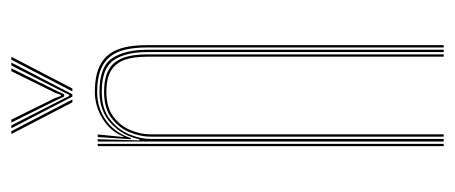

<svg xmlns="http://www.w3.org/2000/svg" viewBox="-248 -542 790 333"><g transform="rotate(-90 146.5 -375.0)"><path d="M231.2 0V-514Q231.2 -535 227.6 -551.2Q224 -567.5 215.2 -578.5Q206.5 -589.5 191.6 -595.2Q176.8 -601 154.2 -601Q126.2 -601 104.6 -585.6Q83 -570.2 74 -542.5H72L75.8 -600H80V-596.2L75.8 -555.5H76.8Q85.5 -577.8 107.4 -591.4Q129.2 -605 154.2 -605Q173.2 -605 187 -601.1Q200.8 -597.2 210.1 -589.8Q219.5 -582.2 225 -571.2Q230.5 -560.2 232.9 -545.9Q235.2 -531.5 235.2 -514V0ZM60 0V-600H64V0ZM76.5 0V-508.8Q76.5 -525.8 84 -544.4Q91.5 -563 108.5 -576Q125.5 -589 154.2 -589Q173.2 -589 185.9 -584.1Q198.5 -579.2 205.8 -569.6Q213 -560 216.1 -546Q219.2 -532 219.2 -514V0H215.2V-514Q215.2 -537 209.9 -552.8Q204.5 -568.5 191.2 -576.8Q178 -585 154.2 -585Q127.5 -585 111.2 -572.9Q95 -560.8 87.8 -543.1Q80.5 -525.5 80.5 -508.8V0ZM68 0V-600H72L70 -527.8H72Q77.8 -556.5 99.4 -576.8Q121 -597 154.2 -597Q198.2 -597 212.8 -574.6Q227.2 -552.2 227.2 -514V0H223.2V-514Q223.2 -552 209 -572.5Q194.8 -593 154.2 -593Q124.8 -593 106.8 -579Q88.8 -565 80.6 -545.4Q72.5 -525.8 72.5 -508.8V0ZM81 -749.8H86L141 -644H136ZM91 -749.8H96L143 -657.8L147 -649.5H149L153 -657.8L200 -749.8H205L150 -644H146ZM101 -749.8H106L143.5 -673.8L147 -664H149L152.5 -673.8L190 -749.8H195L155 -669.2L150 -658.2H146L141 -669.2ZM210 -749.8H215L160 -644H155Z"/></g></svg>

Font: Big Shoulders Inline Thin
Style: Regular
Weight: 100
Designer: Patric King
Foundry: XO Type Co
Version: Version 2.002